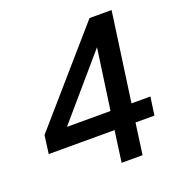

<svg xmlns="http://www.w3.org/2000/svg" viewBox="-134 -859 914 973"><g transform="rotate(-20 323.5 -372.5)"><path d="M357 0H470L493 -168H595L609 -266H507L574 -745H455L38 -266L25 -168H380ZM159 -266 440 -593 394 -266Z"/></g></svg>

Font: Mluvka SemiBold
Style: Italic
Weight: 600
Italic angle: -8°
Designer: Modified by Jiří Krblich, Original typeface by Gumpita Rahayu
Foundry: Gumpita Rahayu & Jiří Krblich
Version: Version 2.000;Glyphs 3.1.1 (3134)